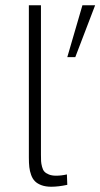

<svg xmlns="http://www.w3.org/2000/svg" viewBox="-20 -710 385 737"><path d="M176.8 6.8Q155.3 6.8 139.4 1Q123.5 -4.9 114.3 -14.2Q105 -23.4 99.6 -38.3Q94.2 -53.2 92.5 -68.6Q90.8 -84 90.8 -105V-689.9H137.2V-116.2Q137.2 -100.1 137.7 -91.1Q138.2 -82 141.4 -69.8Q144.5 -57.6 150.4 -51.3Q156.2 -44.9 167.5 -40.3Q178.7 -35.6 195.3 -35.6Q215.8 -35.6 236.8 -40.5L238.3 -0.5Q204.1 6.8 176.8 6.8ZM238.3 -490.7 296.4 -689.9H345.2L269 -490.7Z"/></svg>

Font: HK Grotesk Light Legacy
Style: Regular
Weight: 300
Designer: Alfredo Marco Pradil
Foundry: Hanken Design Co.
Version: Version 2.022;PS 002.022;hotconv 1.0.88;makeotf.lib2.5.64775